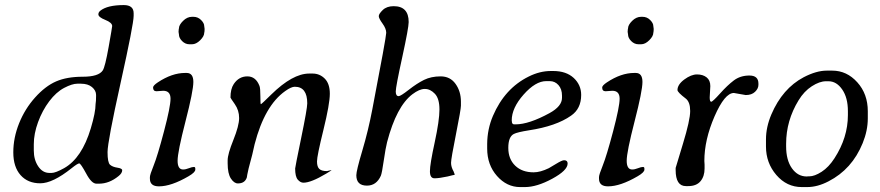

<svg xmlns="http://www.w3.org/2000/svg" viewBox="-20 -742 3519 768"><path d="M514.6 -678.7Q514.6 -645.5 462.4 -410.4Q410.2 -175.3 410.2 -133.5Q410.2 -91.8 420.2 -83Q430.2 -74.2 449.5 -71.3Q468.8 -68.4 468.8 -61Q468.8 -49.3 454.1 -37.6Q417 -7.3 376 -7.3H365.7Q346.2 -7.3 324.7 -47.9Q302.7 -88.4 296.9 -88.4Q290.5 -88.4 266.6 -69.3Q190.9 -8.8 141.1 -8.8Q91.3 -8.8 62.3 -41.5Q33.2 -74.2 33.2 -132.6Q33.2 -190.9 56.4 -248.8Q79.6 -306.6 120.4 -352.1Q161.1 -397.5 204.3 -416.3Q247.6 -435.1 311 -435.1Q374.5 -435.1 391.1 -460.4Q400.4 -474.6 414.6 -554.2Q428.7 -633.8 428.7 -637.7Q428.7 -651.4 401.1 -662.4Q373.5 -673.3 373.5 -684.6Q373.5 -692.9 381.3 -699.2Q409.7 -721.7 475.1 -721.7Q514.6 -721.7 514.6 -689ZM177.7 -50.3H186.5Q202.1 -50.3 236.3 -69.3Q307.6 -109.4 343.3 -229Q362.3 -292.5 362.3 -325.7L363.8 -339.4L364.3 -357.9V-362.3Q364.3 -379.9 348.1 -393.6Q332 -407.2 303.7 -407.2H289.1Q268.6 -407.2 236.6 -390.4Q204.6 -373.5 177 -336.9Q149.4 -300.3 132.3 -253.7Q115.2 -207 115.2 -165V-140.1Q115.2 -103 132.8 -76.7Q150.4 -50.3 177.7 -50.3Z M796.9 -610.8Q796.9 -597.2 780.8 -581.1Q764.6 -564.9 748 -564.9H737.8Q721.2 -564.9 708.5 -577.6Q695.8 -590.3 695.8 -604L694.3 -613.8V-619.1L694.8 -620.6V-624Q695.8 -627 695.8 -628.9Q695.8 -642.1 712.2 -658.4Q728.5 -674.8 748 -674.8H753.4Q771.5 -674.8 784.2 -662.1Q796.9 -649.4 796.9 -637.7L798.3 -627.4V-620.6L797.9 -619.1V-615.7Q796.9 -611.8 796.9 -610.8ZM606 -377Q592.3 -377 592.3 -392.1Q592.3 -399.9 611.3 -412.6Q668 -450.2 720.2 -450.2H726.6Q753.4 -450.2 753.4 -414.3Q753.4 -378.4 721.9 -256.3Q690.4 -134.3 690.4 -99.1Q690.4 -64 712.4 -64Q722.7 -64 735.4 -69.1Q748 -74.2 755.9 -74.2Q761.2 -74.2 761.2 -67.4V-63.5Q761.2 -52.7 734.4 -37.1Q665 3.4 615.7 3.4Q579.6 3.4 579.6 -27.3V-33.7Q579.6 -43 594.7 -80.3Q609.9 -117.7 636 -216.6Q662.1 -315.4 662.1 -347.2Q662.1 -378.9 632.8 -378.9Q611.3 -377 606 -377Z M1209 -328.6Q1209 -395 1159.2 -395Q1145 -395 1121.1 -377.9Q1038.6 -319.8 998.5 -165L988.8 -122.6L974.6 -68.8L969.2 -43.9L967.3 -32.2Q959.5 -8.3 931.6 -8.3Q916.5 -8.3 903.6 -27.8Q890.6 -47.4 890.6 -88.9V-100.6Q890.6 -125.5 913.6 -182.4Q936.5 -239.3 936.5 -270Q936.5 -300.8 919.2 -325.4Q901.9 -350.1 901.9 -351.6Q901.9 -386.2 915 -405.8Q935.5 -436.5 969.5 -436.5Q1003.4 -436.5 1018.1 -397.9Q1021.5 -388.7 1021.5 -356.9Q1021.5 -325.2 1023.4 -325.2Q1025.9 -325.2 1064.9 -363.8Q1150.4 -447.8 1216.8 -447.8H1230.5Q1258.8 -447.8 1279.1 -427.5Q1299.3 -407.2 1299.3 -366.9Q1299.3 -326.7 1273.7 -222.4Q1248 -118.2 1248 -96.4Q1248 -74.7 1257.3 -66.2Q1266.6 -57.6 1287.6 -57.6L1306.6 -62Q1306.6 -60.5 1284.7 -47.4Q1224.1 -11.2 1193.8 -11.2Q1181.6 -11.2 1171.1 -23.4Q1160.6 -35.6 1160.6 -67.9Q1160.6 -73.2 1184.8 -190.4Q1209 -307.6 1209 -328.6Z M1447.8 0.5Q1405.3 0.5 1405.3 -41Q1405.3 -59.1 1429.2 -139.4Q1453.1 -219.7 1469.2 -304.2Q1524.9 -594.2 1524.9 -610.8Q1524.9 -627.4 1510 -647.9Q1495.1 -668.5 1495.1 -677.5Q1495.1 -686.5 1511 -701.9Q1526.9 -717.3 1554.7 -717.3Q1614.7 -717.3 1614.7 -653.8Q1614.7 -630.9 1588.9 -512.7Q1563 -394.5 1563 -376Q1563 -357.4 1574.7 -357.4Q1582.5 -357.4 1615 -382.8Q1647.5 -408.2 1676 -422.4Q1704.6 -436.5 1742.7 -436.5Q1780.8 -436.5 1802.2 -406.5Q1823.7 -376.5 1823.7 -335.4V-319.3Q1823.7 -304.7 1804 -205.8Q1784.2 -106.9 1784.2 -90.6Q1784.2 -74.2 1794.4 -56.2Q1800.3 -42.5 1798.1 -42.5Q1795.9 -42.5 1790 -41L1770.5 -36.1Q1736.3 -28.8 1718 -28.8Q1699.7 -28.8 1699.7 -56.9Q1699.7 -85 1718.8 -172.6Q1737.8 -260.3 1737.8 -304Q1737.8 -347.7 1719.5 -366.9Q1701.2 -386.2 1679.7 -386.2Q1679.2 -386.2 1678.7 -386.2Q1657.7 -386.2 1629.9 -365.2Q1565.9 -316.9 1528.3 -173.3Q1522.5 -150.9 1515.1 -100.1Q1507.8 -49.3 1503.4 -39.1Q1485.8 0.5 1447.8 0.5Z M2179.2 -417.5H2164.6Q2122.1 -417.5 2074.5 -363.8Q2026.9 -310.1 2026.9 -260.3L2027.3 -257.8Q2027.3 -244.6 2036.6 -244.6H2042.5Q2095.7 -244.6 2178.2 -289.6Q2228 -316.9 2228 -350.6V-359.4Q2228 -385.7 2213.9 -401.6Q2199.7 -417.5 2179.2 -417.5ZM1928.7 -147.9V-166.5Q1929.2 -225.6 1951.7 -278.3Q1999 -388.7 2095.2 -436Q2139.2 -458 2183.6 -458H2192.9Q2244.6 -458 2274.9 -430.2Q2304.7 -402.3 2304.7 -362.3Q2304.7 -307.1 2264.2 -279.3Q2204.6 -237.3 2095.7 -220.7Q2049.3 -213.4 2035.2 -206.1Q2013.2 -194.8 2013.2 -150.4Q2013.2 -106 2040.8 -79.3Q2068.4 -52.7 2114.7 -52.7Q2141.1 -52.7 2175.3 -69.3Q2180.2 -71.8 2204.1 -86.4Q2228 -101.1 2236.3 -101.1Q2250.5 -101.1 2250.5 -87.9Q2250.5 -60.5 2189 -27.1Q2127.4 6.3 2079.6 6.3H2060.5Q2007.3 6.3 1968 -38.1Q1928.7 -82.5 1928.7 -147.9Z M2593.3 -610.8Q2593.3 -597.2 2577.1 -581.1Q2561 -564.9 2544.4 -564.9H2534.2Q2517.6 -564.9 2504.9 -577.6Q2492.2 -590.3 2492.2 -604L2490.7 -613.8V-619.1L2491.2 -620.6V-624Q2492.2 -627 2492.2 -628.9Q2492.2 -642.1 2508.5 -658.4Q2524.9 -674.8 2544.4 -674.8H2549.8Q2567.9 -674.8 2580.6 -662.1Q2593.3 -649.4 2593.3 -637.7L2594.7 -627.4V-620.6L2594.2 -619.1V-615.7Q2593.3 -611.8 2593.3 -610.8ZM2402.3 -377Q2388.7 -377 2388.7 -392.1Q2388.7 -399.9 2407.7 -412.6Q2464.4 -450.2 2516.6 -450.2H2522.9Q2549.8 -450.2 2549.8 -414.3Q2549.8 -378.4 2518.3 -256.3Q2486.8 -134.3 2486.8 -99.1Q2486.8 -64 2508.8 -64Q2519 -64 2531.7 -69.1Q2544.4 -74.2 2552.2 -74.2Q2557.6 -74.2 2557.6 -67.4V-63.5Q2557.6 -52.7 2530.8 -37.1Q2461.4 3.4 2412.1 3.4Q2376 3.4 2376 -27.3V-33.7Q2376 -43 2391.1 -80.3Q2406.2 -117.7 2432.4 -216.6Q2458.5 -315.4 2458.5 -347.2Q2458.5 -378.9 2429.2 -378.9Q2407.7 -377 2402.3 -377Z M2723.6 2.4Q2682.6 2.4 2682.6 -62V-70.3Q2682.6 -71.8 2711.7 -166.7Q2740.7 -261.7 2740.7 -297.9Q2740.7 -334 2723.1 -347.7Q2689.9 -373 2689.9 -381.8Q2689.9 -403.8 2717.3 -424.1Q2744.6 -444.3 2768.1 -444.3Q2791.5 -444.3 2806.4 -432.6Q2821.3 -420.9 2821.3 -397.5L2818.8 -352.5Q2818.8 -335 2824.7 -335Q2830.6 -335 2860.1 -367.9Q2889.6 -400.9 2915.5 -420.4Q2941.4 -439.9 2977.5 -439.9Q3013.7 -439.9 3013.7 -407.7V-402.8Q3013.7 -387.7 3000.2 -374.8Q2986.8 -361.8 2962.9 -361.8L2915.5 -370.1Q2878.9 -370.1 2838.1 -276.4Q2797.4 -182.6 2797.4 -98.1L2798.3 -83.5Q2798.3 -75.7 2798.3 -67.9Q2798.3 -36.6 2782 -17.1Q2765.6 2.4 2732.9 2.4Z M3293.9 -417H3284.2Q3258.3 -417 3227.3 -397Q3196.3 -377 3174.3 -340.8Q3124.5 -259.3 3124.5 -167V-156.7Q3124.5 -101.6 3147.7 -68.8Q3170.9 -36.1 3207 -36.1L3211.9 -36.6H3216.8Q3238.3 -36.6 3266.6 -54.9Q3294.9 -73.2 3317.9 -108.9Q3371.6 -191.9 3371.6 -281.7V-297.4Q3371.6 -351.1 3348.9 -384Q3326.2 -417 3293.9 -417ZM3287.1 -459.5H3309.1Q3367.2 -459.5 3409.2 -412.8Q3451.2 -366.2 3451.2 -296.9V-268.6Q3451.2 -219.7 3430.7 -169.4Q3388.2 -64.9 3293.9 -16.6Q3250 6.3 3208.5 6.3H3187Q3127 6.3 3085.4 -42Q3043.9 -90.3 3043.9 -155.8V-184.6Q3043.9 -233.4 3065.4 -284.2Q3109.9 -388.2 3194.8 -433.1Q3245.6 -459.5 3287.1 -459.5Z"/></svg>

Font: Averia Serif Libre Light
Style: Italic
Weight: 300
Italic angle: -8.5°
Version: Version 1.002